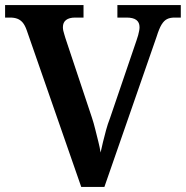

<svg xmlns="http://www.w3.org/2000/svg" viewBox="-20 -734 730 754"><path d="M85 -615Q78 -635 69 -645.5Q60 -656 48 -660.5Q36 -665 20 -665H0V-714H308V-665H275Q252 -665 239.5 -655.5Q227 -646 227 -627Q227 -621 228.5 -613.5Q230 -606 232.5 -599Q235 -592 237 -584L341 -272Q348 -251 354 -226.5Q360 -202 366 -178.5Q372 -155 375 -135Q379 -154 384.5 -176.5Q390 -199 396.5 -223Q403 -247 412 -270L516 -575Q520 -586 522.5 -595.5Q525 -605 526.5 -613Q528 -621 528 -627Q528 -646 515.5 -655.5Q503 -665 477 -665H441V-714H690V-665H665Q648 -665 636 -659Q624 -653 614.5 -637.5Q605 -622 595 -590L390 0H299Z"/></svg>

Font: Noto Rashi Hebrew SemiBold
Style: Regular
Weight: 600
Version: Version 1.006